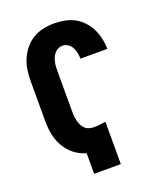

<svg xmlns="http://www.w3.org/2000/svg" viewBox="-138 -832 775 920"><g transform="rotate(-20 250.0 -371.5)"><path d="M182 0V-105Q160 -111 140 -123Q120 -135 104.5 -151Q89 -167 77.5 -187Q66 -207 59.5 -229Q53 -251 50.5 -273.5Q48 -296 48 -319V-520Q48 -548 52 -576.5Q56 -605 67 -631Q78 -657 96.5 -679.5Q115 -702 139 -716.5Q163 -731 191 -737Q219 -743 248 -743Q274 -743 300.5 -738Q327 -733 350.5 -720.5Q374 -708 392.5 -688Q411 -668 422.5 -644.5Q434 -621 440 -594.5Q446 -568 446 -541H309Q309 -556 306 -571Q303 -586 296 -599Q289 -612 276 -620.5Q263 -629 248 -629Q236 -629 225.5 -623.5Q215 -618 207.5 -609Q200 -600 195.5 -589Q191 -578 188.5 -566.5Q186 -555 185.5 -543.5Q185 -532 185 -520V-319Q185 -306 186 -294Q187 -282 190 -269.5Q193 -257 198.5 -245.5Q204 -234 213 -225.5Q222 -217 234.5 -213.5Q247 -210 259 -210Q274 -210 289 -212Q304 -214 318 -216V0Z"/></g></svg>

Font: Iosevka Curly Heavy
Style: Regular
Weight: 900
Monospace: yes
Designer: Belleve Invis
Foundry: Belleve Invis
Version: Version 22.1.2; ttfautohint (v1.8.4)